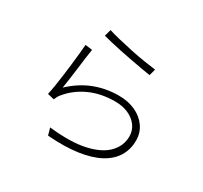

<svg xmlns="http://www.w3.org/2000/svg" viewBox="-161 -996 1322 1249"><g transform="rotate(30 500.0 -371.0)"><path d="M336 -772Q366 -762 416 -750Q466 -738 522 -726Q578 -714 630 -706Q682 -698 715 -694L702 -645Q675 -649 635.5 -656Q596 -663 551 -671.5Q506 -680 462 -689Q418 -698 381.5 -707Q345 -716 322 -722ZM296 -600Q291 -572 285.5 -530Q280 -488 274.5 -443Q269 -398 263 -358Q257 -318 253 -292Q328 -363 414.5 -396.5Q501 -430 597 -430Q667 -430 721.5 -405Q776 -380 807.5 -335Q839 -290 839 -232Q839 -166 807.5 -113.5Q776 -61 712.5 -26.5Q649 8 553 22Q457 36 327 26L312 -27Q475 -9 580 -32.5Q685 -56 736.5 -109.5Q788 -163 788 -234Q788 -278 762.5 -312.5Q737 -347 694 -366Q651 -385 595 -385Q489 -385 405.5 -347Q322 -309 267 -242Q257 -231 251 -219Q245 -207 241 -197L191 -209Q197 -235 203.5 -274.5Q210 -314 216 -360Q222 -406 227.5 -452Q233 -498 237 -539Q241 -580 243 -607Z"/></g></svg>

Font: Noto Sans SC Thin Light
Style: Regular
Weight: 300
Version: Version 2.004-H2;hotconv 1.0.118;makeotfexe 2.5.65603